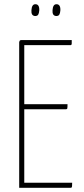

<svg xmlns="http://www.w3.org/2000/svg" viewBox="-20 -890 397 910"><path d="M71 0V-690Q71 -690 72.5 -695Q74 -700 81 -700H320Q320 -690 320 -685Q320 -680 318.5 -678Q317 -676 314 -676H95V-24H322Q322 -14 321.5 -8.5Q321 -3 319.5 -1.5Q318 0 314 0ZM87 -372V-396H300Q300 -381 299 -376.5Q298 -372 292 -372ZM146 -814Q136 -815 132 -822Q128 -829 129 -842Q130 -856 134.5 -863Q139 -870 148 -870Q158 -870 162.5 -862Q167 -854 166 -840Q165 -827 161 -820.5Q157 -814 146 -814ZM246 -814Q236 -815 232 -822Q228 -829 229 -842Q230 -856 234.5 -863Q239 -870 248 -870Q258 -870 262.5 -862Q267 -854 266 -840Q265 -827 261 -820.5Q257 -814 246 -814Z"/></svg>

Font: Yanone Kaffeesatz ExtraLight ExtraLight
Style: Regular
Weight: 250
Version: Version 2.003